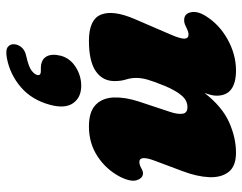

<svg xmlns="http://www.w3.org/2000/svg" viewBox="-100 -398 771 611"><g transform="rotate(90 285.5 -92.5)"><path d="M44 -293Q23.5 -293 19 -314.5Q14.5 -336 31.5 -362.5Q58.5 -405.5 106.2 -431.8Q154 -458 204 -458Q284.5 -458 284.5 -396.5Q284.5 -387.5 282 -377.8Q279.5 -368 275.5 -357.5Q319.5 -414 368.8 -436Q418 -458 466 -458Q509 -458 527.2 -434.5Q545.5 -411 543.8 -372.2Q542 -333.5 524.5 -287.5L491.5 -199.5Q473 -150.5 495.5 -150.5Q504.5 -150.5 516 -157Q524.5 -162 531.5 -162Q546.5 -162 553.2 -143Q560 -124 542.5 -89Q519.5 -45 477.8 -17.5Q436 10 382.5 10Q335.5 10 313.5 -11.5Q291.5 -33 290.2 -69.2Q289 -105.5 303 -148.5L336 -248Q344 -271.5 342 -287.5Q340 -303.5 321 -303.5Q299.5 -303.5 283.5 -284.5Q267.5 -265.5 253 -230.5Q238.5 -194.5 233.2 -175.8Q228 -157 228 -140.5Q228 -123.5 233 -107.8Q238 -92 238 -71.5Q238 -33 206.2 -11.5Q174.5 10 110 10Q42 10 26.5 -28.5Q11 -67 41 -136.5L89.5 -249Q104 -282.5 103 -294.8Q102 -307 89.5 -307Q81 -307 63.5 -298Q53.5 -293 44 -293ZM197.5 163Q170.5 163 160.2 145.8Q150 128.5 157.5 99Q165.5 70 193.2 52.2Q221 34.5 253 34.5Q290 34.5 308.2 60.2Q326.5 86 313.5 134Q298 191.5 257.8 226.2Q217.5 261 165.5 271Q139 276 129 267.8Q119 259.5 121 245.5Q122.5 234 131.2 223.8Q140 213.5 158.5 209.5Q192 202 204.2 192.8Q216.5 183.5 218.5 175Q221.5 163 206.5 163Z"/></g></svg>

Font: Fraunces 144pt SuperSoft Black
Style: Italic
Weight: 900
Italic angle: -16°
Version: Version 1.000;[b76b70a41]